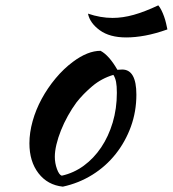

<svg xmlns="http://www.w3.org/2000/svg" viewBox="-20 -663 646 718"><path d="M215 35Q158 29 124 -15Q90 -59 90 -127Q90 -167 102 -210Q114 -253 136 -293.5Q158 -334 188 -370Q218 -406 253 -432Q308 -473 356 -473Q388 -456 419 -402Q424 -402 428 -402.5Q432 -403 437 -403Q490 -403 490 -309Q490 -246 469.5 -189.5Q449 -133 412.5 -87Q376 -41 325.5 -9.5Q275 22 215 35ZM266 -280Q249 -257 234 -230Q219 -203 208 -175.5Q197 -148 191 -122.5Q185 -97 185 -77Q185 -53 193 -31Q201 -9 211 -6Q256 -16 293.5 -43.5Q331 -71 358.5 -112Q386 -153 401.5 -205Q417 -257 417 -316Q417 -342 414 -357Q411 -372 404 -383Q360 -370 325.5 -341Q291 -312 266 -280ZM309 -612Q356 -596 401 -596Q439 -596 480 -607.5Q521 -619 572 -643Q578 -636 583.5 -625Q589 -614 593.5 -601.5Q598 -589 601 -576Q604 -563 606 -553Q561 -537 523 -530Q485 -523 452 -523Q390 -523 353 -550Q316 -577 309 -612Z"/></svg>

Font: Kaushan Script
Style: Regular
Weight: 400
Designer: Pablo Impallari
Foundry: Pablo Impallari
Version: Version 1.002